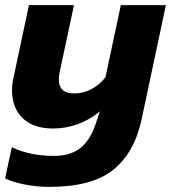

<svg xmlns="http://www.w3.org/2000/svg" viewBox="-21 -500 668 750"><path d="M-1 197 25 75Q96 109 190 109Q253 109 292 79Q331 49 353 -17L369 -65Q330 -32 282.5 -15Q235 2 187 2Q109 2 67.5 -38.5Q26 -79 26 -147Q26 -171 32 -198L92 -480H268L212 -218Q209 -203 209 -189Q209 -135 269 -135Q303 -135 334.5 -151Q366 -167 391 -198L451 -480H627L532 -33Q504 97 421 163.5Q338 230 172 230Q124 230 77 221Q30 212 -1 197Z"/></svg>

Font: Prompt Bold
Style: Bold Italic
Weight: 700
Italic angle: -12°
Designer: Katatrad Team
Foundry: CadsonDemak
Version: Version 1.000